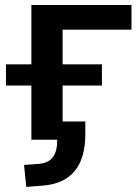

<svg xmlns="http://www.w3.org/2000/svg" viewBox="-20 -559 561 768"><path d="M85 188.5 76.2 100.6 134.8 96.7Q174.8 92.8 191.9 69.3Q209 45.9 209 0H105.5V-216.8H3.9V-301.8H105.5V-539.1H505.9V-440.4H230.5V-301.8H387.7V-216.8H230.5V-73.2H321.3V-22.5Q321.3 170.9 149.4 183.6Z"/></svg>

Font: Min Sans SemiBold
Style: Regular
Weight: 600
Designer: Jinseong-Kim, NotoSansCJK, Nunito
Foundry: Jinseong-Kim
Version: Version 1.400;Glyphs 3.1.2 (3151)